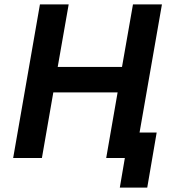

<svg xmlns="http://www.w3.org/2000/svg" viewBox="-20 -720 787 875"><path d="M586 -700 536 -415H243L293 -700H162L40 0H171L223 -299H516L464 0H549L526 135H651L694 -116H616L718 -700Z"/></svg>

Font: Fixel Display SemiBold
Style: Italic
Weight: 600
Italic angle: -10°
Designer: AlfaBravo + MacPaw
Foundry: Kyrylo Tkachov, Marchela Mozhyna, Serhii Makarenko, Maria Weinstein, Zakhar Kryvoshyya
Version: Version 1.210;Glyphs 3.2 (3217)